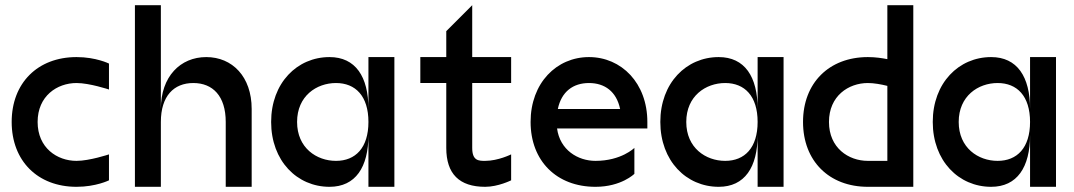

<svg xmlns="http://www.w3.org/2000/svg" viewBox="-20 -720 4140 740"><path d="M275 -500C125 -500 25 -400 25 -250C25 -100 125 0 275 0C350 0 400 -25 400 -25V-125C400 -125 325 -100 275 -100C200 -100 125 -150 125 -250C125 -350 200 -400 275 -400C325 -400 400 -375 400 -375V-475C400 -475 350 -500 275 -500Z M850 -250V0H950V-300C950 -425 875 -500 775 -500C675 -500 600 -425 600 -300V-700H500V0H600V-250C600 -350 650 -400 725 -400C800 -400 850 -350 850 -250Z M1250 0C1350 0 1400 -75 1400 -200V0H1500V-500H1400V-300C1400 -425 1350 -500 1250 -500C1125 -500 1025 -400 1025 -250C1025 -100 1125 0 1250 0ZM1125 -250C1125 -350 1200 -400 1275 -400C1350 -400 1400 -350 1400 -250C1400 -150 1350 -100 1275 -100C1200 -100 1125 -150 1125 -250Z M1850 0C1900 0 1950 -25 1950 -25V-125C1950 -125 1900 -100 1850 -100C1825 -100 1800 -100 1800 -150V-400H1950V-500H1800V-700L1700 -600V-500H1600V-400H1700V-150C1700 -50 1750 0 1850 0Z M2025 -250C2025 -100 2125 0 2275 0C2375 0 2425 -50 2425 -50V-150C2425 -150 2375 -100 2275 -100C2207 -100 2138 -142 2127 -225H2475V-250C2475 -400 2375 -500 2250 -500C2125 -500 2025 -400 2025 -250ZM2130 -300C2144 -367 2189 -400 2250 -400C2311 -400 2356 -367 2370 -300Z M2750 0C2850 0 2900 -75 2900 -200V0H3000V-500H2900V-300C2900 -425 2850 -500 2750 -500C2625 -500 2525 -400 2525 -250C2525 -100 2625 0 2750 0ZM2625 -250C2625 -350 2700 -400 2775 -400C2850 -400 2900 -350 2900 -250C2900 -150 2850 -100 2775 -100C2700 -100 2625 -150 2625 -250Z M3325 0H3500V-700H3400V-492C3380 -496 3354 -500 3325 -500C3175 -500 3075 -400 3075 -250C3075 -100 3175 0 3325 0ZM3175 -250C3175 -350 3250 -400 3325 -400C3348 -400 3376 -395 3400 -389V-100H3325C3250 -100 3175 -150 3175 -250Z M3800 0C3900 0 3950 -75 3950 -200V0H4050V-500H3950V-300C3950 -425 3900 -500 3800 -500C3675 -500 3575 -400 3575 -250C3575 -100 3675 0 3800 0ZM3675 -250C3675 -350 3750 -400 3825 -400C3900 -400 3950 -350 3950 -250C3950 -150 3900 -100 3825 -100C3750 -100 3675 -150 3675 -250Z"/></svg>

Font: LS-VG5000
Style: Regular
Weight: 400
Designer: Justin Bihan, 2021
Foundry: Justin Bihan, 2021
Version: Version 1.000;Glyphs 3.1.2 (3151)